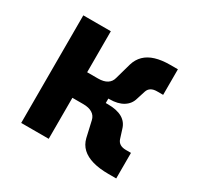

<svg xmlns="http://www.w3.org/2000/svg" viewBox="-119 -659 823 800"><g transform="rotate(30 293.0 -259.0)"><path d="M261.7 -269.5 253.4 -320.3Q280.8 -320.3 296.9 -330.6Q313 -340.8 317.9 -360.4L339.4 -437Q347.7 -464.8 366.7 -483.4Q385.7 -502 415.5 -511Q445.3 -520 484.9 -520H522.5V-397H493.2Q476.1 -397 465.1 -390.4Q454.1 -383.8 449.7 -370.6L436.5 -329.1Q428.7 -300.8 403.3 -285.2Q377.9 -269.5 337.9 -269.5ZM68.8 0V-517.6H201.2V0ZM193.8 -197.3V-320.3H332.5V-197.3ZM489.7 2.4Q445.8 2.4 413.6 -6.8Q381.3 -16.1 361.8 -34.4Q342.3 -52.7 335.4 -80.6L317.9 -157.2Q313.5 -176.8 297.1 -187Q280.8 -197.3 253.4 -197.3L261.7 -248H342.8Q429.7 -248 446.3 -188.5L459.5 -147Q463.9 -133.8 474.9 -127.2Q485.8 -120.6 502.9 -120.6H527.3V2.4Z"/></g></svg>

Font: Cascadia Mono
Style: Regular
Weight: 400
Monospace: yes
Designer: Aaron Bell
Foundry: Saja Typeworks
Version: Version 2404.023